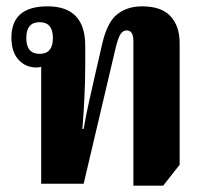

<svg xmlns="http://www.w3.org/2000/svg" viewBox="-20 -580 644 606"><path d="M547 -60V-444Q547 -497 518.5 -528.5Q490 -560 428 -560Q382 -560 350 -535Q318 -510 302 -439L282 -352Q272 -307 262 -263.5Q252 -220 244 -173H240Q244 -220 246.5 -274Q249 -328 249 -369V-436Q249 -560 130 -560Q16 -560 16 -461Q16 -416 38.5 -391.5Q61 -367 95 -367Q102 -367 110 -369V0H244L346 -433Q354 -464 361.5 -474Q369 -484 380 -484Q401 -484 401 -450V6H495ZM105 -410Q63 -410 63 -460Q63 -510 105 -510Q147 -510 147 -460Q147 -410 105 -410Z"/></svg>

Font: Noto Serif Thai Condensed Extra
Style: Regular
Weight: 800
Width: 3
Designer: Monotype Design Team
Foundry: Monotype Imaging Inc.
Version: Version 1.901